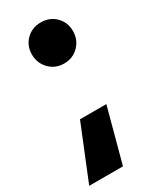

<svg xmlns="http://www.w3.org/2000/svg" viewBox="-217 -622 679 827"><g transform="rotate(-30 122.5 -208.0)"><path d="M77 -119H208L136 149H-32ZM139 -361Q95 -361 66 -391Q37 -421 37 -464Q37 -507 66 -536Q95 -565 139 -565Q183 -565 212 -536Q241 -507 241 -464Q241 -421 212 -391Q183 -361 139 -361Z"/></g></svg>

Font: Moderustic ExtraBold
Style: Regular
Weight: 800
Designer: Tural Alisoy
Foundry: TAFT Foundry
Version: Version 2.120